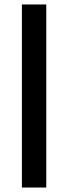

<svg xmlns="http://www.w3.org/2000/svg" viewBox="-20 -680 305 859"><path d="M78 159V-660H187V159Z"/></svg>

Font: Bricolage Grotesque 96pt ExtraBold SemiBold
Style: Regular
Weight: 600
Version: Version 1.001;gftools[0.9.33.dev8+g029e19f]